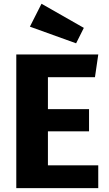

<svg xmlns="http://www.w3.org/2000/svg" viewBox="-20 -976 566 996"><path d="M64.5 -693.4H489.8L472.6 -575.6H228.6V-409.8H441.9V-294.6H228.6V-118.3H489.7V0H64.5ZM135.1 -837.7 195.3 -956.5 414.9 -831.4 374.8 -751.3Z"/></svg>

Font: Fira Sans Variable
Style: Regular
Weight: 400
Designer: Carrois Corporate & Edenspiekermann AG
Foundry: Carrois Corporate GbR & Edenspiekermann AG
Version: Version 4.202